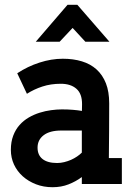

<svg xmlns="http://www.w3.org/2000/svg" viewBox="-20 -760 549 794"><path d="M318.4 1V-27.8Q293.5 -9.3 263.4 2.4Q233.4 14.2 197.3 14.2Q160.2 14.2 128.7 2Q97.2 -10.3 74 -31Q50.8 -51.8 37.8 -79.8Q24.9 -107.9 24.9 -140.1Q24.9 -173.3 34.7 -199Q44.4 -224.6 61 -243.2Q77.6 -261.7 99.1 -274.2Q120.6 -286.6 144 -293.9Q167.5 -301.3 191.4 -304.4Q215.3 -307.6 235.8 -307.6Q260.7 -307.6 281.2 -305.9Q301.8 -304.2 318.8 -301.3L319.3 -328.1Q319.8 -372.1 296.1 -392.8Q272.5 -413.6 231.4 -413.6Q189.9 -413.6 155 -402.1Q120.1 -390.6 91.3 -372.1L51.3 -457Q94.2 -485.4 143.3 -501.2Q192.4 -517.1 239.7 -517.1Q283.2 -517.1 318.6 -506.3Q354 -495.6 379.2 -472.9Q404.3 -450.2 418 -415.5Q431.6 -380.9 431.6 -332.5Q431.6 -275.9 431.2 -219.5Q430.7 -163.1 430.2 -106.4H483.9V1ZM233.4 -220.2Q186 -220.2 160.6 -200.9Q135.3 -181.6 135.3 -149.4Q135.3 -118.7 156 -102.3Q176.8 -85.9 216.3 -85.9Q231 -85.9 245.8 -89.6Q260.7 -93.3 273.9 -99.1Q287.1 -105 298.6 -112.8Q310.1 -120.6 318.4 -128.9V-220.2ZM333 -587.4 280.3 -644.5 226.6 -587.4H127.9L259.3 -740.2H299.8L432.6 -587.4Z"/></svg>

Font: Twentytwelve Slab
Style: TwentytwelveSlab
Weight: 700
Designer: Domenico Catapano
Version: Version 1.00 2012